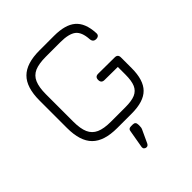

<svg xmlns="http://www.w3.org/2000/svg" viewBox="-230 -784 1126 1126"><g transform="rotate(-45 333.0 -221.0)"><path d="M330.5 201.5C330.5 201.5 330.5 201.5 330.5 201.5C324.5 201.5 319.5 199.5 315.5 195.5C311.5 192 310 187 310.5 180.5C310.5 180.5 310.5 180.5 310.5 180.5C310.5 180.5 329.5 71 329.5 71C330.5 56.5 338 49.5 352.5 49.5C352.5 49.5 352.5 49.5 352.5 49.5C352.5 49.5 367.5 49.5 367.5 49.5C382.5 49.5 390 57.5 390 74C390 74 390 74 390 74C390 74 390 86 390 86C390 91.5 389.5 96 389 98.5C388.5 101.5 387.5 104 386.5 106.5C386.5 106.5 386.5 106.5 386.5 106.5C386.5 106.5 349 187.5 349 187.5C344.5 197 338.5 201.5 330.5 201.5ZM408.5 0C408.5 0 288.5 0 288.5 0C216 0 163.5 -16.5 130 -50C96.5 -83.5 80 -136 80 -208.5C80 -208.5 80 -208.5 80 -208.5C80 -208.5 80 -436 80 -436C80 -509 96.5 -562 130 -595C163 -628 215.5 -644.5 287.5 -644.5C287.5 -644.5 287.5 -644.5 287.5 -644.5C287.5 -644.5 408.5 -644.5 408.5 -644.5C470 -644.5 515.5 -632 545.5 -606.5C575.5 -581 592 -540 595 -483.5C595 -483.5 595 -483.5 595 -483.5C596 -474.5 594.5 -467.5 590 -463C585.5 -458.5 578.5 -456 570 -456C570 -456 570 -456 570 -456C553.5 -456 544 -465 542.5 -482.5C542.5 -482.5 542.5 -482.5 542.5 -482.5C540 -524 529 -552.5 508.5 -568.5C488 -584 455 -592 408.5 -592C408.5 -592 408.5 -592 408.5 -592C408.5 -592 287.5 -592 287.5 -592C249 -592 218.5 -587 196 -577.5C173.5 -567.5 157 -551 147.5 -528.5C137.5 -505.5 132.5 -474.5 132.5 -436C132.5 -436 132.5 -436 132.5 -436C132.5 -436 132.5 -208.5 132.5 -208.5C132.5 -170 137.5 -139 147.5 -116.5C157.5 -94 174 -77.5 196.5 -67.5C219 -57.5 250 -52.5 288.5 -52.5C288.5 -52.5 288.5 -52.5 288.5 -52.5C288.5 -52.5 408.5 -52.5 408.5 -52.5C442.5 -52.5 469.5 -56.5 489.5 -65C509 -73.5 523 -87.5 531.5 -107C540 -126.5 544 -154 544 -188.5C544 -188.5 544 -188.5 544 -188.5C544 -188.5 544 -251 544 -251C544 -251 434.5 -252 434.5 -252C417 -252 408.5 -261 408.5 -278.5C408.5 -278.5 408.5 -278.5 408.5 -278.5C408.5 -296 417 -304.5 434.5 -304.5C434.5 -304.5 434.5 -304.5 434.5 -304.5C434.5 -304.5 570.5 -303.5 570.5 -303.5C588 -303.5 596.5 -295 596.5 -277.5C596.5 -277.5 596.5 -277.5 596.5 -277.5C596.5 -277.5 596.5 -188.5 596.5 -188.5C596.5 -122.5 581.5 -74.5 552 -45C522.5 -15 474.5 0 408.5 0C408.5 0 408.5 0 408.5 0Z"/></g></svg>

Font: Jura-Fortis-Regular
Style: Regular
Weight: 500
Designer: Daniel Johnson, Alexei Vanyashin, Mirko Velimirovic
Foundry: Daniel Johnson
Version: ""